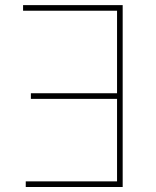

<svg xmlns="http://www.w3.org/2000/svg" viewBox="-20 -748 624 768"><path d="M470.7 -727.5V0H83V-22.5H448.2V-352.5H103.5V-375H448.2V-705.1H72.3V-727.5Z"/></svg>

Font: Inter Thin
Style: Regular
Weight: 250
Designer: Rasmus Andersson
Foundry: rsms
Version: Version 4.001;git-66647c0bb